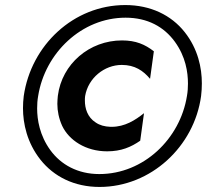

<svg xmlns="http://www.w3.org/2000/svg" viewBox="-20 -730 819 760"><path d="M74 -350C72 -334 71 -318 71 -302C71 -241 87 -165 140 -98C193 -31 274 10 374 10C577 10 749 -150 776 -350C778 -367 779 -383 779 -400C779 -461 764 -536 711 -603C658 -670 576 -710 476 -710C271 -710 103 -551 74 -350ZM131 -350C158 -520 303 -660 477 -660C564 -660 629 -624 672 -565C715 -506 724 -444 724 -399C724 -383 723 -367 720 -350C693 -181 549 -41 373 -41C288 -41 221 -78 179 -136C137 -194 127 -256 127 -301C127 -317 128 -333 131 -350ZM317 -350C329 -421 393 -473 462 -473C514 -473 547 -450 574 -418L589 -527C554 -554 518 -570 463 -570C334 -570 225 -477 209 -351C208 -340 207 -330 207 -319C207 -290 213 -261 226 -232C253 -175 319 -131 404 -131C460 -131 499 -148 535 -173L550 -282C515 -254 474 -228 422 -228C420 -228 419 -228 417 -228C394 -229 375 -234 359 -245C326 -266 316 -301 316 -332C316 -338 316 -344 317 -350Z"/></svg>

Font: Jost
Style: Bold Italic
Weight: 700
Italic angle: -5°
Version: Version 3.710